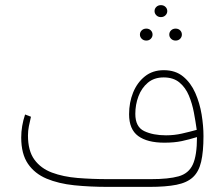

<svg xmlns="http://www.w3.org/2000/svg" viewBox="-20 -731 877 751"><path d="M584.5 -687.5Q584.5 -697.3 591.6 -704.1Q598.6 -710.9 609.4 -710.9Q620.1 -710.9 627.2 -704.1Q634.3 -697.3 634.3 -687.5Q634.3 -678.2 627.2 -671.1Q620.1 -664.1 609.4 -664.1Q598.6 -664.1 591.6 -671.1Q584.5 -678.2 584.5 -687.5ZM642.1 -595.7Q642.1 -605.5 649.2 -612.3Q656.2 -619.1 667 -619.1Q677.7 -619.1 684.6 -612.3Q691.4 -605.5 691.4 -595.7Q691.4 -586.4 684.6 -579.3Q677.7 -572.3 667 -572.3Q656.2 -572.3 649.2 -579.3Q642.1 -586.4 642.1 -595.7ZM527.3 -595.7Q527.3 -605.5 534.4 -612.3Q541.5 -619.1 552.2 -619.1Q563 -619.1 569.8 -612.3Q576.7 -605.5 576.7 -595.7Q576.7 -586.4 569.8 -579.3Q563 -572.3 552.2 -572.3Q541.5 -572.3 534.4 -579.3Q527.3 -586.4 527.3 -595.7ZM750.5 -194.8Q720.7 -185.5 691.4 -179.2Q662.1 -172.9 623 -172.9Q556.2 -172.9 520.5 -199Q484.9 -225.1 484.9 -284.2Q484.9 -330.1 500.7 -369.1Q516.6 -408.2 546.9 -432.4Q577.1 -456.5 620.6 -456.5Q666.5 -456.5 696.5 -431.6Q726.6 -406.7 743.9 -367.4Q761.2 -328.1 768.6 -283.4Q775.9 -238.8 775.9 -198.7Q775.9 -137.7 766.8 -98.6Q757.8 -59.6 734.9 -38.1Q711.9 -16.6 670.4 -8.3Q628.9 0 564.5 0H402.3Q332 0 270.5 -6.3Q209 -12.7 162.4 -32.2Q115.7 -51.8 89.4 -90.3Q63 -128.9 63 -192.9Q63 -237.8 78.1 -283.2L101.1 -274.4Q96.7 -255.9 93 -237.5Q89.4 -219.2 89.4 -201.2Q89.4 -141.1 114.5 -106.7Q139.6 -72.3 183.3 -55.9Q227.1 -39.6 283.4 -34.9Q339.8 -30.3 402.3 -30.3H570.3Q639.2 -30.3 678.5 -41.3Q717.8 -52.2 734.1 -87.4Q750.5 -122.6 750.5 -194.8ZM629.4 -201.7Q661.6 -201.7 691.4 -208.5Q721.2 -215.3 749.5 -223.1Q745.1 -254.9 738.5 -290.3Q731.9 -325.7 718.8 -357.2Q705.6 -388.7 681.9 -408.4Q658.2 -428.2 620.1 -428.2Q583 -428.2 558.3 -407.5Q533.7 -386.7 521.5 -354.2Q509.3 -321.8 509.3 -285.6Q509.3 -234.9 543.9 -218.3Q578.6 -201.7 629.4 -201.7Z"/></svg>

Font: Vazirmatn RD UI Thin
Style: Regular
Weight: 100
Designer: Saber Rastikerdar
Foundry: Saber Rastikerdar
Version: Version 33.003